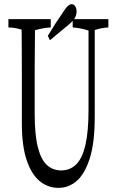

<svg xmlns="http://www.w3.org/2000/svg" viewBox="-20 -909 568 935"><path d="M507.8 -815.9Q507.8 -800.8 507.8 -775.4Q474.6 -773.9 441.4 -762.7Q441.4 -553.7 441.4 -340.3Q441.4 -213.4 417 -137.5Q392.6 -61.5 353.5 -27.8Q314.5 5.9 265.1 5.9Q213.4 5.9 173.3 -26.9Q133.3 -59.6 109.9 -129.2Q86.4 -198.7 86.4 -309.1Q86.4 -431.2 86.4 -563.5Q85.9 -620.6 85.9 -687.5Q85.9 -723.6 85.4 -764.6Q53.2 -774.9 21 -775.4Q21 -800.3 21 -815.9Q21 -815.9 227.1 -815.9Q227.1 -800.8 227.1 -775.4Q189 -773.4 150.4 -761.7Q148.9 -642.1 148.9 -574.7Q148.9 -469.2 148.9 -354Q148.9 -252 164.6 -191.2Q180.2 -130.4 209.2 -104.7Q238.3 -79.1 277.3 -79.1Q321.3 -79.1 351.1 -108.6Q380.9 -138.2 396 -203.1Q411.1 -268.1 411.1 -375Q411.1 -572.3 411.1 -760.3Q372.1 -772.9 334 -775.4Q334 -800.3 334 -815.9Q334 -815.9 507.8 -815.9ZM316.4 -790.5Q292.5 -770.5 269 -751.2Q245.6 -731.9 223.1 -712.9Q223.1 -712.9 212.9 -734.4Q248.5 -794.4 284.2 -845.2Q299.3 -869.6 309.8 -879.2Q320.3 -888.7 328.6 -888.7Q338.9 -888.7 345.9 -878.9Q353 -869.1 353 -853.5Q353 -837.9 345.5 -823.5Q337.9 -809.1 316.4 -790.5Z"/></svg>

Font: Scarab Serif
Style: Light
Weight: 300
Designer: John Roberts
Foundry: Scarab
Version: 1.0